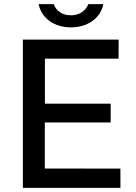

<svg xmlns="http://www.w3.org/2000/svg" viewBox="-20 -916 664 936"><path d="M91.5 0V-723H558.5L558 -630H199V-410.5H519.5V-319H198.5V-94.5L567 -94V0ZM484 -896Q476.5 -860 454 -834.8Q431.5 -809.5 398.2 -796Q365 -782.5 325.5 -782.5Q287.5 -782.5 254.5 -795.5Q221.5 -808.5 198.8 -834Q176 -859.5 168 -896H242Q250 -872 271.8 -856.8Q293.5 -841.5 325.5 -841.5Q357 -841.5 379.5 -856.8Q402 -872 410.5 -896Z"/></svg>

Font: Public Sans Medium
Style: Regular
Weight: 500
Designer: The Public Sans Project Authors: Dan O. Williams and USWDS (Libre Franklin designed by Pablo Impallari and Rodrigo Fuenz
Version: Version 1.007